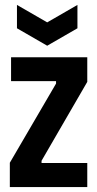

<svg xmlns="http://www.w3.org/2000/svg" viewBox="-20 -761 396 781"><path d="M20 0V-99L208 -421V-431H25V-528H335V-428L149 -107V-98H335V0ZM49 -741 172 -670 295 -741V-646L172 -575L49 -646Z"/></svg>

Font: Bricolage Grotesque 36pt Condensed SemiBold
Style: Regular
Weight: 600
Width: 3
Designer: Mathieu Triay
Foundry: Atelier Triay
Version: Version 1.001;gftools[0.9.33.dev8+g029e19f]